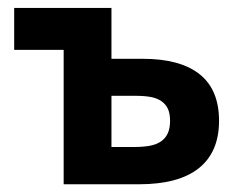

<svg xmlns="http://www.w3.org/2000/svg" viewBox="-20 -477 607 497"><path d="M144.8 0H339.5Q442.8 0 494.9 -41.8Q547 -83.5 547 -164.3Q547 -244.8 496.8 -284.8Q446.5 -324.8 349.5 -324.8H268.5V-456.5H16.7V-348H144.8ZM327.8 -96.5H268.5V-229H331.3Q354 -229 370.5 -225.9Q387 -222.8 398.1 -214.9Q409.3 -207 414.8 -194.9Q420.2 -182.8 420.2 -164.3Q420.2 -144.3 414 -131.3Q407.8 -118.3 395.9 -110.4Q384 -102.5 366.8 -99.5Q349.5 -96.5 327.8 -96.5Z"/></svg>

Font: Tilda Sans VF
Style: Regular
Weight: 400
Designer: ParaType Ltd
Foundry: ParaType Ltd
Version: Version 1.010